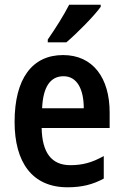

<svg xmlns="http://www.w3.org/2000/svg" viewBox="-20 -786 524 816"><path d="M408 -757V-766H274C251 -721 217 -667 183 -618V-606H262C308 -645 380 -718 408 -757ZM248 -552C117 -552 42 -452 42 -268C42 -96 117 10 267 10C328 10 375 -2 421 -27V-123C372 -95 330 -84 279 -84C199 -84 159 -137 157 -242H446V-308C446 -455 375 -552 248 -552ZM250 -462C308 -462 336 -406 336 -326H159C163 -420 196 -462 250 -462Z"/></svg>

Font: Noto Sans Thai Cond SemBd
Style: Regular
Weight: 600
Width: 3
Designer: Monotype Design Team
Foundry: Monotype Imaging Inc.
Version: Version 2.002